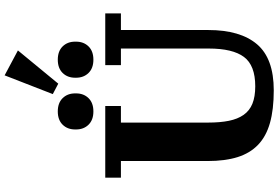

<svg xmlns="http://www.w3.org/2000/svg" viewBox="-202 -960 1174 809"><g transform="rotate(-90 384.5 -555.0)"><path d="M409 12Q328 12 271.5 -4Q215 -20 179.5 -54Q144 -88 127.5 -140.5Q111 -193 111 -267V-632H41V-698H343V-632H273V-265Q273 -214 280.5 -177Q288 -140 305.5 -115Q323 -90 352.5 -78Q382 -66 426 -66Q514 -66 549.5 -113.5Q585 -161 585 -262V-632H515V-698H733V-632H663V-264Q663 -129 603 -58.5Q543 12 409 12ZM320 -748Q284 -748 264 -768.5Q244 -789 244 -821V-825Q244 -857 264 -877.5Q284 -898 320 -898Q356 -898 376 -877.5Q396 -857 396 -825V-821Q396 -789 376 -768.5Q356 -748 320 -748ZM538 -748Q502 -748 482 -768.5Q462 -789 462 -821V-825Q462 -857 482 -877.5Q502 -898 538 -898Q574 -898 594 -877.5Q614 -857 614 -825V-821Q614 -789 594 -768.5Q574 -748 538 -748ZM393 -919 472 -1122 577 -1066 437 -896Z"/></g></svg>

Font: IBM Plex Serif
Style: Bold
Weight: 700
Designer: Mike Abbink, Paul van der Laan, Pieter van Rosmalen
Foundry: Bold Monday
Version: Version 2.008